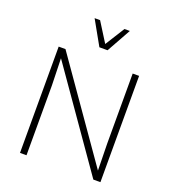

<svg xmlns="http://www.w3.org/2000/svg" viewBox="-166 -1081 1084 1206"><g transform="rotate(20 375.5 -478.0)"><path d="M106.9 0V-710.4H152.3L605 -63L601.6 -243.2V-710.4H644.5V0H597.2L145.5 -646.5L150.4 -467.8V0ZM348.6 -793.9 257.8 -955.6H294.4L376 -825.7L457.5 -955.6H493.2L403.3 -793.9Z"/></g></svg>

Font: Comme Thin
Style: Regular
Weight: 250
Version: Version 1.000;gftools[0.9.27]